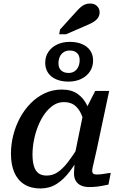

<svg xmlns="http://www.w3.org/2000/svg" viewBox="-20 -1055 689 1087"><path d="M501 -364 462 -334Q454 -378 439.5 -410Q425 -442 401.5 -459.5Q378 -477 342 -477Q309 -477 282 -459Q255 -441 233 -410.5Q211 -380 195.5 -341Q180 -302 172 -260.5Q164 -219 164 -180Q164 -142 172 -115Q180 -88 197.5 -74.5Q215 -61 244 -61Q278 -61 306.5 -80Q335 -99 364 -136.5Q393 -174 427 -229L446 -198Q412 -134 376.5 -86.5Q341 -39 300.5 -13.5Q260 12 209 12Q154 12 116.5 -12Q79 -36 60.5 -80Q42 -124 42 -185Q42 -237 55 -289Q68 -341 93 -387.5Q118 -434 153.5 -470Q189 -506 233.5 -527Q278 -548 330 -548Q384 -548 418.5 -524Q453 -500 473 -458.5Q493 -417 501 -364ZM598 -540 528 -210Q520 -173 514 -148Q508 -123 505 -109Q502 -95 502 -88Q502 -77 508 -72Q514 -67 526 -67Q549 -67 570.5 -71Q592 -75 607 -76L594 -10Q579 -7 561.5 -3.5Q544 0 525 2Q506 4 484 4Q458 4 438.5 -5Q419 -14 409 -31Q399 -48 399 -74Q399 -84 400.5 -105.5Q402 -127 405 -157L397 -148L451 -412L458 -420L519 -540ZM375 -769Q354 -769 339.5 -759Q325 -749 318 -732.5Q311 -716 311 -696Q311 -670 326.5 -656Q342 -642 368 -642Q389 -642 403 -652Q417 -662 424 -678.5Q431 -695 431 -715Q431 -741 416 -755Q401 -769 375 -769ZM507 -713Q507 -677 489 -650Q471 -623 439.5 -608Q408 -593 367 -593Q328 -593 298 -606Q268 -619 252 -643Q236 -667 236 -699Q236 -735 254 -761.5Q272 -788 303.5 -803Q335 -818 375 -818Q416 -818 445.5 -805Q475 -792 491 -768.5Q507 -745 507 -713ZM407 -984Q422 -1001 434.5 -1012.5Q447 -1024 460.5 -1029.5Q474 -1035 490 -1035Q515 -1035 529.5 -1020.5Q544 -1006 544 -986Q544 -967 534 -953Q524 -939 505.5 -928.5Q487 -918 460 -907L354 -861H315L320 -888Z"/></svg>

Font: Roboto Serif Medium
Style: Italic
Weight: 500
Italic angle: -10°
Designer: Greg Gazdowicz
Foundry: Commercial Type
Version: Version 1.008